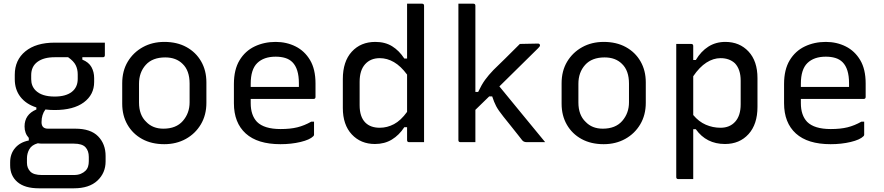

<svg xmlns="http://www.w3.org/2000/svg" viewBox="-20 -770 4790 1040"><path d="M113 -85Q113 -150 177 -177V-188Q121 -206 90.5 -245.5Q60 -285 60 -341V-365Q60 -445 117.5 -492Q175 -539 276 -539H548V-471Q548 -460 537 -460H426V-447Q461 -433 475.5 -406.5Q490 -380 490 -347V-326Q490 -257 434 -215.5Q378 -174 276 -174Q250 -174 226 -177Q205 -149 205 -108Q205 -73 240 -73H388Q471 -73 511.5 -31.5Q552 10 552 75V104Q552 167 507.5 208.5Q463 250 380 250H191Q114 250 74.5 216Q35 182 35 126V109Q35 63 62 31.5Q89 0 136 -9V-23Q113 -48 113 -85ZM276 -247Q336 -247 368.5 -272Q401 -297 401 -343V-367Q401 -395 390 -417Q379 -439 349 -460H276Q217 -460 183 -435Q149 -410 149 -363V-341Q149 -304 173 -280Q206 -247 276 -247ZM207 178H380Q402 178 417.5 171.5Q433 165 443 155Q453 145 457 132Q461 119 461 103V80Q461 47 443 27.5Q425 8 380 8H208Q196 8 185 6Q152 15 139 38Q126 61 126 88V112Q126 140 144 159Q162 178 207 178Z M870 -543Q939 -543 990 -515Q1041 -487 1069.5 -437.5Q1098 -388 1098 -324V-213Q1098 -147 1068 -96.5Q1038 -46 986.5 -17.5Q935 11 870 11Q801 11 750 -17Q699 -45 670.5 -94.5Q642 -144 642 -208V-319Q642 -386 672 -436Q702 -486 753.5 -514.5Q805 -543 870 -543ZM875 -459Q806 -459 769.5 -418.5Q733 -378 733 -316V-215Q733 -147 772 -110Q807 -73 865 -73Q934 -73 970.5 -115Q1007 -157 1007 -216V-317Q1007 -388 969 -424Q934 -459 875 -459Z M1473 -543Q1532 -543 1581 -518.5Q1630 -494 1659.5 -444.5Q1689 -395 1689 -318V-245Q1689 -234 1678 -234H1338V-211Q1338 -146 1372 -110Q1411 -71 1500 -71Q1553 -71 1591 -80.5Q1629 -90 1666 -111H1681V-40Q1681 -36 1677 -32Q1658 -13 1608 -1Q1558 11 1499 11Q1375 11 1311 -47Q1247 -105 1247 -211V-315Q1247 -393 1277.5 -443.5Q1308 -494 1359.5 -518.5Q1411 -543 1473 -543ZM1473 -463Q1409 -463 1373.5 -428.5Q1338 -394 1338 -316V-299H1599V-319Q1599 -398 1564 -433Q1548 -449 1525 -456Q1502 -463 1473 -463Z M2013 -543Q2066 -543 2104 -519.5Q2142 -496 2170 -453H2185V-750H2266Q2277 -750 2277 -739V0H2196Q2185 0 2185 -11V-81H2170Q2142 -38 2102.5 -14Q2063 10 2011 10Q1934 10 1885.5 -42Q1837 -94 1837 -185V-342Q1837 -437 1885.5 -490Q1934 -543 2013 -543ZM1959 -106Q1987 -78 2037 -78Q2077 -78 2114 -97.5Q2151 -117 2185 -164V-366Q2151 -412 2114 -433.5Q2077 -455 2037 -455Q1987 -455 1957.5 -422Q1928 -389 1928 -327V-200Q1928 -137 1959 -106Z M2555 0H2474Q2463 0 2463 -11V-750H2544Q2555 -750 2555 -739V-272H2570Q2589 -312 2607.5 -337.5Q2626 -363 2653 -391Q2679 -416 2716 -452.5Q2753 -489 2796 -532L2894 -534Q2905 -534 2905 -523Q2905 -522 2903.5 -519Q2902 -516 2896 -510Q2840 -455 2788 -403.5Q2736 -352 2685 -302Q2747 -226 2808 -152Q2869 -78 2933 0H2833Q2816 0 2808 -11Q2803 -18 2786 -39Q2769 -60 2747.5 -87.5Q2726 -115 2707 -138Q2679 -173 2667.5 -195Q2656 -217 2646 -248H2630Q2611 -230 2592.5 -211.5Q2574 -193 2555 -175Z M3250 -543Q3319 -543 3370 -515Q3421 -487 3449.5 -437.5Q3478 -388 3478 -324V-213Q3478 -147 3448 -96.5Q3418 -46 3366.5 -17.5Q3315 11 3250 11Q3181 11 3130 -17Q3079 -45 3050.5 -94.5Q3022 -144 3022 -208V-319Q3022 -386 3052 -436Q3082 -486 3133.5 -514.5Q3185 -543 3250 -543ZM3255 -459Q3186 -459 3149.5 -418.5Q3113 -378 3113 -316V-215Q3113 -147 3152 -110Q3187 -73 3245 -73Q3314 -73 3350.5 -115Q3387 -157 3387 -216V-317Q3387 -388 3349 -424Q3314 -459 3255 -459Z M3643 -532H3724Q3735 -532 3735 -521V-445H3749Q3777 -492 3817 -517.5Q3857 -543 3909 -543Q3986 -543 4034.5 -491Q4083 -439 4083 -347V-191Q4083 -97 4034.5 -43.5Q3986 10 3907 10Q3806 10 3749 -70H3735V200H3654Q3643 200 3643 189ZM3883 -455Q3844 -455 3806.5 -431Q3769 -407 3735 -357V-147Q3765 -111 3803 -94.5Q3841 -78 3883 -78Q3933 -78 3962.5 -111Q3992 -144 3992 -205V-333Q3992 -394 3961 -427Q3931 -455 3883 -455Z M4453 -543Q4512 -543 4561 -518.5Q4610 -494 4639.5 -444.5Q4669 -395 4669 -318V-245Q4669 -234 4658 -234H4318V-211Q4318 -146 4352 -110Q4391 -71 4480 -71Q4533 -71 4571 -80.5Q4609 -90 4646 -111H4661V-40Q4661 -36 4657 -32Q4638 -13 4588 -1Q4538 11 4479 11Q4355 11 4291 -47Q4227 -105 4227 -211V-315Q4227 -393 4257.5 -443.5Q4288 -494 4339.5 -518.5Q4391 -543 4453 -543ZM4453 -463Q4389 -463 4353.5 -428.5Q4318 -394 4318 -316V-299H4579V-319Q4579 -398 4544 -433Q4528 -449 4505 -456Q4482 -463 4453 -463Z"/></svg>

Font: Recursive Sn Lnr St
Style: Regular
Weight: 400
Version: Version 1.079;hotconv 1.0.112;makeotfexe 2.5.65598; ttfautoh